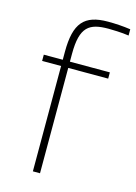

<svg xmlns="http://www.w3.org/2000/svg" viewBox="-110 -770 590 831"><g transform="rotate(15 185.0 -355.0)"><path d="M279 -681C292 -681 339 -680 370 -675V-703C336 -708 301 -710 269 -710C163 -710 122 -665 122 -535V-500H37V-472H122V0H154V-472H333V-500H154V-535C154 -657 193 -681 279 -681Z"/></g></svg>

Font: LT Wave Text Thin
Style: Regular
Weight: 100
Designer: Daniel Lyons
Version: Version 2.5 (Glyphs App)